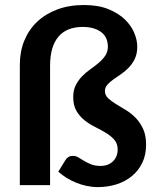

<svg xmlns="http://www.w3.org/2000/svg" viewBox="-20 -756 642 784"><path d="M323 -735.5Q381.5 -735.5 423 -718.5Q464.5 -701.5 490.5 -676Q516.5 -650.5 528.5 -621Q540.5 -591.5 540.5 -566Q540.5 -537 530.8 -516.5Q521 -496 506.2 -480.5Q491.5 -465 474.5 -453.5Q457.5 -442 442.8 -431.5Q428 -421 418.2 -409.8Q408.5 -398.5 408.5 -384Q408.5 -367.5 421 -355.5Q433.5 -343.5 452 -332Q470.5 -320.5 492.5 -307.5Q514.5 -294.5 533 -275.8Q551.5 -257 564 -230.5Q576.5 -204 576.5 -165.5Q576.5 -123 560.8 -90.8Q545 -58.5 518 -36.5Q491 -14.5 455.2 -3.2Q419.5 8 379.5 8Q356.5 8 334 3.2Q311.5 -1.5 290.8 -10Q270 -18.5 251.5 -30Q233 -41.5 218 -55L247 -102Q252 -110.5 259.5 -115Q267 -119.5 278.5 -119.5Q290 -119.5 300.5 -113Q311 -106.5 323.5 -99Q336 -91.5 352 -85Q368 -78.5 390.5 -78.5Q422 -78.5 441.2 -97.2Q460.5 -116 460.5 -146Q460.5 -169.5 447 -185Q433.5 -200.5 413.5 -212.8Q393.5 -225 369.8 -236.8Q346 -248.5 326 -264.2Q306 -280 292.5 -302.5Q279 -325 279 -359.5Q279 -388 289.5 -408.5Q300 -429 315.8 -445Q331.5 -461 349.8 -473.8Q368 -486.5 383.8 -500Q399.5 -513.5 410 -529Q420.5 -544.5 420.5 -565.5Q420.5 -582 414.8 -596.8Q409 -611.5 396.5 -622.2Q384 -633 364.5 -639.5Q345 -646 317.5 -646Q252 -646 218.2 -605.8Q184.5 -565.5 184.5 -488V0H61V-492Q61 -545 79 -589.5Q97 -634 131 -666.5Q165 -699 213.5 -717.2Q262 -735.5 323 -735.5Z"/></svg>

Font: LatoLatin
Style: Bold
Weight: 700
Designer: Lukasz Dziedzic with Adam Twardoch and Botio Nikoltchev
Foundry: tyPoland Lukasz Dziedzic
Version: Version 2.015; 2015-08-06; http://www.latofonts.com/